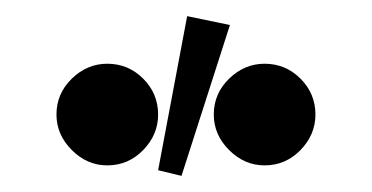

<svg xmlns="http://www.w3.org/2000/svg" viewBox="-20 -769 461 238"><path d="M113 -564Q88 -564 69 -583Q50 -602 50 -627Q50 -653 69 -671.5Q88 -690 113 -690Q139 -690 157.5 -671.5Q176 -653 176 -627Q176 -602 157.5 -583Q139 -564 113 -564ZM308 -564Q283 -564 264 -583Q245 -602 245 -627Q245 -653 264 -671.5Q283 -690 308 -690Q334 -690 352.5 -671.5Q371 -653 371 -627Q371 -602 352.5 -583Q334 -564 308 -564ZM205 -551 176 -558 212 -749 265 -738Z"/></svg>

Font: Zen Kaku Gothic Antique Black
Style: Regular
Weight: 900
Designer: Yoshimichi Ohira
Foundry: Positype
Version: Version 1.001